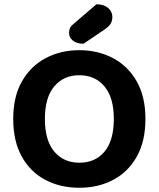

<svg xmlns="http://www.w3.org/2000/svg" viewBox="-20 -857 738 893"><path d="M656.4 -304Q656.4 -200 616.1 -128.4Q575.8 -56.8 506.2 -20.3Q436.7 16.3 348.6 16.3Q260.7 16.3 191.1 -20.3Q121.6 -56.8 81.5 -128.4Q41.5 -200 41.5 -304Q41.5 -408 82.4 -479.2Q123.4 -550.3 193 -587Q262.6 -623.6 348.6 -623.6Q435.2 -623.6 505 -587Q574.8 -550.3 615.6 -479.2Q656.4 -408 656.4 -304ZM509.4 -304Q509.4 -403.2 465.8 -455.2Q422.2 -507.1 348.6 -507.1Q276.5 -507.1 232.6 -455.5Q188.8 -403.9 188.8 -303.7Q188.8 -203.5 232.6 -151.8Q276.4 -100.2 349.2 -100.2Q422.7 -100.2 466.1 -151.8Q509.4 -203.5 509.4 -304ZM321.1 -745.1 428.6 -837.2Q463.8 -836.8 483.2 -819.7Q502.6 -802.6 502.6 -778.1Q502.6 -760.8 494.5 -746.8Q486.4 -732.9 463.1 -717.6L368.2 -653.4Q335.4 -654.1 318.3 -668.7Q301.2 -683.3 301.2 -703.2Q301.2 -714.6 304.8 -724.5Q308.5 -734.5 321.1 -745.1Z"/></svg>

Font: Baloo Tamma 2
Style: Regular
Weight: 400
Designer: Divya Kowshik, Shuchita Grover and Ek Type
Foundry: Ek Type
Version: Version 1.700